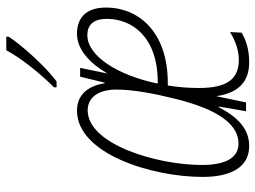

<svg xmlns="http://www.w3.org/2000/svg" viewBox="-121 -682 813 611"><g transform="rotate(-90 285.5 -376.5)"><path d="M313 -611V-603H332C377 -636 446 -712 474 -755V-763H431C409 -721 362 -660 313 -611ZM126 10C181 10 218 -26 250 -87H252L237 0H265L285 -95C295 -24 331 10 393 10C433 10 463 0 487 -14L489 -51C461 -34 432 -23 400 -23C337 -23 311 -64 311 -150C311 -187 314 -219 319 -249H326C494 -249 567 -346 567 -445C567 -510 534 -538 483 -538C434 -538 390 -498 357 -441L375 -528H347L328 -450H326C318 -501 291 -538 239 -538C102 -538 28 -301 28 -138C28 -42 63 10 126 10ZM329 -281H325C351 -407 412 -505 479 -505C515 -505 531 -482 531 -443C531 -364 475 -281 329 -281ZM134 -24C93 -24 66 -58 66 -141C66 -282 131 -504 240 -504C282 -504 306 -468 306 -413C306 -359 293 -291 277 -227C251 -121 209 -24 134 -24Z"/></g></svg>

Font: Noto Sans ExtraCondensed ExtraLight
Style: Italic
Weight: 200
Width: 2
Italic angle: -12°
Designer: Monotype Design Team
Foundry: Monotype Imaging Inc.
Version: Version 2.013